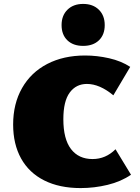

<svg xmlns="http://www.w3.org/2000/svg" viewBox="-20 -950 712 979"><path d="M47 -315Q47 -421 92.5 -501Q138 -581 221 -624Q304 -667 414 -667Q475 -667 536.5 -653Q598 -639 644 -609L558 -464Q488 -522 423 -522Q368 -522 335.5 -478Q303 -434 303 -342Q303 -241 342 -190Q381 -139 452 -139Q519 -139 569 -189L648 -59Q597 -24 529 -7.5Q461 9 391 9Q283 9 205.5 -30Q128 -69 87.5 -142Q47 -215 47 -315ZM294 -822Q294 -871 324 -900.5Q354 -930 404 -930Q454 -930 484 -900.5Q514 -871 514 -822Q514 -773 484.5 -744.5Q455 -716 404 -716Q353 -716 323.5 -744.5Q294 -773 294 -822Z"/></svg>

Font: Ysabeau Black
Style: Regular
Weight: 900
Designer: Christian Thalmann (Catharsis Fonts)
Version: Version 0.003